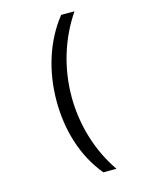

<svg xmlns="http://www.w3.org/2000/svg" viewBox="-129 -792 788 1032"><g transform="rotate(-15 265.0 -276.0)"><path d="M315 162H388C302 38 255 -117 255 -273C255 -431 301 -585 389 -714H315C221 -597 171 -439 171 -272C171 -107 219 47 315 162Z"/></g></svg>

Font: Noto Sans Mono Condensed
Style: Regular
Weight: 400
Width: 3
Designer: Monotype Design Team
Foundry: Monotype Imaging Inc.
Version: Version 2.014